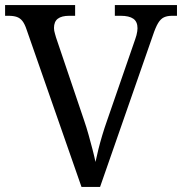

<svg xmlns="http://www.w3.org/2000/svg" viewBox="-20 -734 715 754"><path d="M84 -619Q77 -640 68 -651.5Q59 -663 46 -667.5Q33 -672 13 -672H0V-714H275V-672H252Q222 -672 207 -660.5Q192 -649 192 -624Q192 -619 193 -613Q194 -607 196 -601Q198 -595 200 -587L310 -262Q320 -233 328 -204Q336 -175 343 -148.5Q350 -122 355 -98Q360 -122 366.5 -148Q373 -174 381.5 -202.5Q390 -231 401 -262L511 -580Q514 -588 516 -596Q518 -604 519 -611Q520 -618 520 -623Q520 -649 503.5 -660.5Q487 -672 454 -672H431V-714H675V-672H656Q637 -672 624 -666Q611 -660 601 -643.5Q591 -627 580 -594L373 0H300Z"/></svg>

Font: Noto Rashi Hebrew
Style: Regular
Weight: 400
Version: Version 1.006